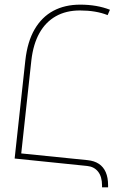

<svg xmlns="http://www.w3.org/2000/svg" viewBox="-20 -744 529 826"><path d="M443 -679Q418 -689 388 -694Q358 -699 324 -699Q264 -699 220 -674Q176 -649 149.5 -601.5Q123 -554 115 -485L69 -62H43L89 -484Q98 -565 129 -618Q160 -671 209.5 -697.5Q259 -724 325 -724Q361 -724 393 -718.5Q425 -713 453 -702ZM43 -62 71 -84 357 -55Q386 -52 405.5 -39Q425 -26 435 -3Q445 20 445 53V62H419V54Q419 16 402 -5.5Q385 -27 355 -30Z"/></svg>

Font: Noto Sans Armenian Thin
Style: Regular
Weight: 250
Version: Version 2.007